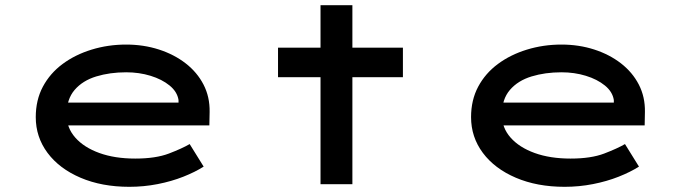

<svg xmlns="http://www.w3.org/2000/svg" viewBox="-20 -711 2651 741"><path d="M479 10Q373 10 291 -25Q209 -60 163.5 -121Q118 -182 118 -259Q118 -325 145.5 -376.5Q173 -428 221.5 -464Q270 -500 333.5 -519.5Q397 -539 467 -539Q534 -539 593 -520Q652 -501 696.5 -466.5Q741 -432 765.5 -384.5Q790 -337 789 -279L788 -227H221L198 -315H685L669 -303V-325Q664 -357 634.5 -381Q605 -405 561 -418.5Q517 -432 467 -432Q404 -432 351.5 -416Q299 -400 268 -364Q237 -328 237 -268Q237 -218 270.5 -180Q304 -142 363.5 -120.5Q423 -99 502 -99Q581 -99 632 -118.5Q683 -138 712 -155L766 -68Q733 -47 687.5 -29Q642 -11 588.5 -0.5Q535 10 479 10Z M1217 0V-691H1340V0ZM1053 -413V-527H1535V-413Z M2159 10Q2053 10 1971 -25Q1889 -60 1843.5 -121Q1798 -182 1798 -259Q1798 -325 1825.5 -376.5Q1853 -428 1901.5 -464Q1950 -500 2013.5 -519.5Q2077 -539 2147 -539Q2214 -539 2273 -520Q2332 -501 2376.5 -466.5Q2421 -432 2445.5 -384.5Q2470 -337 2469 -279L2468 -227H1901L1878 -315H2365L2349 -303V-325Q2344 -357 2314.5 -381Q2285 -405 2241 -418.5Q2197 -432 2147 -432Q2084 -432 2031.5 -416Q1979 -400 1948 -364Q1917 -328 1917 -268Q1917 -218 1950.5 -180Q1984 -142 2043.5 -120.5Q2103 -99 2182 -99Q2261 -99 2312 -118.5Q2363 -138 2392 -155L2446 -68Q2413 -47 2367.5 -29Q2322 -11 2268.5 -0.5Q2215 10 2159 10Z"/></svg>

Font: Lexend Zetta Medium
Style: Regular
Weight: 500
Designer: Bonnie Shaver-Troup, Thomas Jockin
Foundry: Lexend
Version: Version 1.007